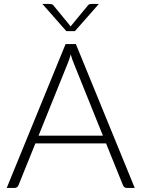

<svg xmlns="http://www.w3.org/2000/svg" viewBox="-20 -924 696 944"><path d="M486 -257 342 -614.5Q334.5 -632 327.5 -656.5Q324.5 -644.5 321 -633.8Q317.5 -623 313.5 -614L169.5 -257ZM642.5 0H603Q596 0 591.5 -3.8Q587 -7.5 584.5 -13.5L501.5 -219H154L71 -13.5Q69 -8 64 -4Q59 0 52 0H13L302.5 -707.5H353ZM466 -904.5 348.5 -771H306L188.5 -904.5H224Q228 -904.5 233.5 -903.5Q239 -902.5 243 -897L323.5 -799L327.5 -793.5Q328.5 -796 331 -799L412 -897Q416 -902.5 421.2 -903.5Q426.5 -904.5 430.5 -904.5Z"/></svg>

Font: Lato 2
Style: Regular
Weight: 300
Designer: Lukasz Dziedzic with Adam Twardoch and Botio Nikoltchev
Foundry: tyPoland Lukasz Dziedzic
Version: Version 2.015; 2015-08-06; http://www.latofonts.com/